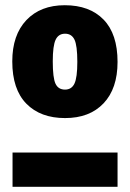

<svg xmlns="http://www.w3.org/2000/svg" viewBox="-20 -715 497 735"><path d="M430 -478Q430 -376 376.5 -319.5Q323 -263 229 -263Q135 -263 81 -318Q27 -373 27 -480Q27 -581 81 -638Q135 -695 228 -695Q323 -695 376.5 -640Q430 -585 430 -478ZM182 -480Q182 -417 192.5 -394.5Q203 -372 229 -372Q254 -372 265 -395Q276 -418 276 -478Q276 -541 265 -563.5Q254 -586 229 -586Q204 -586 193 -563Q182 -540 182 -480ZM28 0V-131H430V0Z"/></svg>

Font: Fira Sans Condensed ExtraBold
Style: Regular
Weight: 800
Width: 3
Designer: Carrois Corporate & Edenspiekermann AG
Foundry: Carrois Corporate GbR & Edenspiekermann AG
Version: Version 4.203